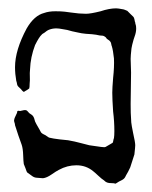

<svg xmlns="http://www.w3.org/2000/svg" viewBox="-20 -629 363 460"><path d="M292 -228Q287 -217 282 -209Q281 -207 280 -205Q279 -203 277 -201Q275 -199 271 -197Q267 -195 265 -194L257 -189L252 -190Q240 -190 236 -192Q233 -193 229 -197Q224 -200 215.5 -208Q207 -216 203 -219Q186 -233 163 -233Q141 -233 121 -222Q115 -219 103.5 -211Q92 -203 83 -202L70 -203Q62 -203 56 -208Q46 -215 45 -216Q44 -217 41 -226L37 -236Q36 -242 35.5 -257.5Q35 -273 32 -282Q29 -290 24 -304.5Q19 -319 16 -329Q16 -332 14.5 -336Q13 -340 14 -342Q14 -345 20 -357Q21 -358 21 -360Q21 -362 22 -363Q24 -364 25.5 -363.5Q27 -363 28 -363Q39 -366 42 -365Q44 -365 46.5 -362Q49 -359 50 -358Q58 -353 59 -351Q62 -347 64 -338Q65 -335 75 -318Q78 -312 79 -311Q81 -309 84 -307.5Q87 -306 89 -305Q97 -299 99 -299L109 -297Q121 -295 143 -293Q160 -290 172.5 -286.5Q185 -283 194 -281Q206 -279 222 -277Q224 -277 227.5 -276.5Q231 -276 233 -277Q235 -278 245 -284L250 -287Q251 -289 251.5 -292.5Q252 -296 253 -298Q254 -304 254 -315Q254 -338 251 -362Q249 -392 249 -407Q249 -418 251 -442Q254 -469 253 -489Q251 -508 248 -518Q247 -520 246.5 -523.5Q246 -527 245 -528Q243 -532 236 -536Q234 -540 230 -542Q227 -544 219 -544Q211 -546 200.5 -547Q190 -548 186 -548Q175 -549 167 -551Q159 -553 153 -554Q140 -558 131 -559Q121 -561 115 -561Q106 -561 98 -558Q95 -557 91.5 -554.5Q88 -552 87 -551Q80 -547 80 -546Q74 -541 64 -521Q53 -492 52 -463Q51 -454 51.5 -445.5Q52 -437 51 -428Q51 -420 50 -417Q49 -416 45 -413.5Q41 -411 39 -410Q38 -410 38 -409Q38 -408 37 -409Q36 -409 33 -412Q31 -415 27 -418.5Q23 -422 22 -424Q21 -426 20.5 -429.5Q20 -433 19 -435Q16 -452 16 -468Q16 -509 44 -561Q62 -592 86 -598Q97 -602 113 -602Q126 -602 135 -601Q144 -600 150 -599Q170 -596 186 -596Q197 -596 221 -602Q242 -609 258 -609Q263 -609 273 -607Q275 -607 279 -605.5Q283 -604 285 -603Q285 -603 293 -595Q301 -588 301 -586Q302 -584 302.5 -580.5Q303 -577 304 -575Q304 -573 305 -570Q306 -567 306 -565Q307 -556 304 -546Q301 -536 300 -534Q296 -520 295 -513Q293 -495 293 -488L294 -455L293 -380Q293 -355 294 -345Q294 -336 296 -325.5Q298 -315 299 -310Q304 -288 304 -281Q304 -277 302 -259Z"/></svg>

Font: Rubik-Burned
Style: Regular
Weight: 400
Designer: NaN (generative design), Hubert & Fischer (Rubik source font outlines)
Foundry: NaN, Hubert & Fischer
Version: Version 1.000